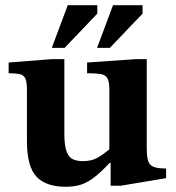

<svg xmlns="http://www.w3.org/2000/svg" viewBox="-20 -704 671 734"><path d="M231 10Q156 10 119.5 -28.5Q83 -67 83 -166V-359Q83 -390 77 -403.5Q71 -417 55.5 -420.5Q40 -424 13 -424V-465L179 -478H226V-195Q226 -148 234.5 -125Q243 -102 259 -95Q275 -88 296 -88Q328 -88 349 -99Q370 -110 398 -133V-363Q398 -392 390.5 -405Q383 -418 364.5 -421Q346 -424 313 -424V-465L500 -478H541V-135Q541 -88 555 -74Q569 -60 609 -60H615V-23L442 6H403V-81H399Q367 -47 341.5 -27Q316 -7 290.5 1.5Q265 10 231 10ZM227 -521H178L239 -684H352V-652ZM400 -521H351L412 -684H525V-652Z"/></svg>

Font: STIX Two Text
Style: Bold
Weight: 700
Designer: Ross Mills, John Hudson & Paul Hanslow, Tiro Typeworks Ltd; with prior portions MicroPress Inc., and Coen Hoffman.
Foundry: Tiro Typeworks Ltd
Version: Version 2.13 b171